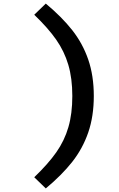

<svg xmlns="http://www.w3.org/2000/svg" viewBox="-20 -888 655 1058"><path d="M168.7 -806.7 232.3 -868.2Q320 -795.4 377.7 -722.3Q435.4 -649.2 466.2 -560Q496.9 -470.8 496.9 -359Q496.9 -247.2 466.2 -157.9Q435.4 -68.7 377.7 4.4Q320 77.4 232.3 150.3L168.7 88.7Q245.6 14.9 290.5 -49.2Q335.4 -113.3 356.9 -187.4Q378.5 -261.5 378.5 -359Q378.5 -456.4 356.4 -531Q334.4 -605.6 289.5 -669.7Q244.6 -733.8 168.7 -806.7Z"/></svg>

Font: Fira Code Fixed Medium
Style: Regular
Weight: 500
Monospace: yes
Designer: Carrois Corporate, Edenspiekermann AG, Nikita Prokopov
Foundry: Carrois Corporate, Edenspiekermann AG, Nikita Prokopov
Version: Version 5.002